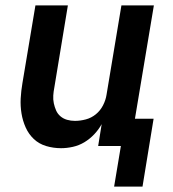

<svg xmlns="http://www.w3.org/2000/svg" viewBox="-20 -540 640 710"><path d="M507 150H402L427 0H343L356 -81Q345 -61 328.5 -43.5Q312 -26 292 -14Q272 -2 249.5 3Q227 8 206 8Q177 8 150.5 0Q124 -8 105 -26Q86 -44 75 -68.5Q64 -93 59.5 -120.5Q55 -148 56.5 -176Q58 -204 63 -233L111 -520H231L181 -217Q178 -202 177 -187Q176 -172 179 -158Q182 -144 187.5 -131.5Q193 -119 203.5 -110Q214 -101 228 -97Q242 -93 257 -93Q277 -93 297.5 -98.5Q318 -104 334.5 -117.5Q351 -131 361 -150.5Q371 -170 374 -190L429 -520H549L479 -101H548Z"/></svg>

Font: Iosevka Extended
Style: Bold Italic
Weight: 700
Width: 7
Italic angle: -9°
Monospace: yes
Designer: Belleve Invis
Foundry: Belleve Invis
Version: Version 32.5.0; ttfautohint (v1.8.4)